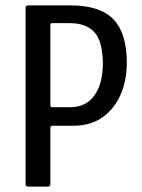

<svg xmlns="http://www.w3.org/2000/svg" viewBox="-20 -693 528 713"><path d="M451 -460Q451 -396 428.5 -343Q406 -290 361.5 -258Q317 -226 252 -226H175Q170 -226 168.5 -223.5Q167 -221 167 -217V-9Q167 0 157 0H85Q75 0 75 -9V-664Q75 -673 85 -673H241Q352 -673 401.5 -621Q451 -569 451 -460ZM167 -303Q167 -295 174 -295H242Q299 -295 330.5 -338.5Q362 -382 362 -459Q361 -540 330.5 -573.5Q300 -607 239 -607H174Q170 -607 168.5 -605.5Q167 -604 167 -598Z"/></svg>

Font: Glory Medium
Style: Regular
Weight: 500
Designer: Robert Leuschke
Foundry: Robert Leuschke
Version: Version 1.011